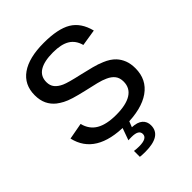

<svg xmlns="http://www.w3.org/2000/svg" viewBox="-252 -829 1171 1171"><g transform="rotate(-45 333.5 -243.5)"><path d="M623.5 -192.9Q623.5 -95.7 548.8 -43Q474.1 9.8 335.4 9.8Q81.1 9.8 40 -169.9L146.5 -189.5Q161.6 -129.9 209.2 -102.3Q256.8 -74.7 339.4 -74.7Q424.8 -74.7 470 -103Q515.1 -131.3 515.1 -186.5Q515.1 -218.8 499.3 -239.3Q483.4 -259.8 454.1 -272.9Q430.2 -284.2 394.5 -293Q358.9 -301.8 312.5 -312Q259.3 -324.2 225.1 -334.7Q190.9 -345.2 169.4 -356.7Q147.9 -368.2 131.3 -380.9Q103 -403.3 87.6 -435.3Q72.3 -467.3 72.3 -511.2Q72.3 -601.6 140.6 -649.9Q209 -698.2 337.4 -698.2Q458.5 -698.2 521.2 -660.9Q584 -623.5 606.4 -535.2L499 -518.1Q485.4 -569.3 446 -593.3Q406.7 -617.2 335.9 -617.2Q259.3 -617.2 219.2 -592.3Q179.2 -567.4 179.2 -517.6Q179.2 -487.3 195.1 -467.8Q210.9 -448.2 241.2 -434.6Q270 -421.4 362.8 -400.9Q405.3 -391.1 442.9 -381.3Q480.5 -371.6 510.7 -358.4Q531.2 -350.1 549.1 -338.6Q566.9 -327.1 580.1 -313Q600.6 -291 612.1 -261.5Q623.5 -231.9 623.5 -192.9ZM444.8 120.6Q444.8 165.5 409.7 188Q374.5 210.4 306.2 210.4Q278.8 210.4 260.3 208V157.2Q281.7 160.2 302.2 160.2Q372.1 160.2 372.1 122.6Q372.1 104.5 356.9 95.5Q341.8 86.4 309.1 86.4Q298.8 86.4 292.2 86.7Q285.6 86.9 282.2 87.4L313.5 0H371.6L353.5 45.9Q399.4 47.9 422.1 67.6Q444.8 87.4 444.8 120.6Z"/></g></svg>

Font: Arimo Medium
Style: Regular
Weight: 500
Designer: Steve Matteson
Foundry: Monotype Imaging Inc.
Version: Version 1.33